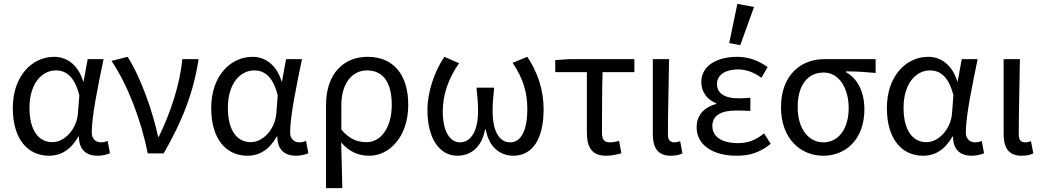

<svg xmlns="http://www.w3.org/2000/svg" viewBox="-20 -791 5375 990"><path d="M233 12C296 12 347 -21 384 -87H387C387 -19 425 12 483 12C512 12 533 5 547 -1L535 -64C525 -60 512 -57 501 -57C474 -57 453 -75 453 -107C453 -196 488 -359 514 -486H432L411 -371H409C381 -463 319 -498 259 -498C147 -498 46 -401 46 -234C46 -75 122 12 233 12ZM250 -58C176 -58 132 -123 132 -235C132 -363 198 -428 268 -428C313 -428 363 -405 389 -299L382 -208C376 -126 314 -58 250 -58Z M742 0H824C923 -172 978 -317 1004 -486H920C908 -356 859 -209 799 -86H795C768 -216 705 -394 638 -498L555 -477C638 -353 706 -178 742 0Z M1256 12C1319 12 1370 -21 1407 -87H1410C1410 -19 1448 12 1506 12C1535 12 1556 5 1570 -1L1558 -64C1548 -60 1535 -57 1524 -57C1497 -57 1476 -75 1476 -107C1476 -196 1511 -359 1537 -486H1455L1434 -371H1432C1404 -463 1342 -498 1282 -498C1170 -498 1069 -401 1069 -234C1069 -75 1145 12 1256 12ZM1273 -58C1199 -58 1155 -123 1155 -235C1155 -363 1221 -428 1291 -428C1336 -428 1386 -405 1412 -299L1405 -208C1399 -126 1337 -58 1273 -58Z M1661 179H1745C1743 93 1742 30 1739 -57C1783 -5 1833 12 1885 12C1987 12 2085 -85 2085 -250C2085 -404 2011 -498 1875 -498C1757 -498 1661 -417 1661 -248ZM1870 -58C1829 -58 1785 -69 1740 -123V-247C1740 -368 1801 -428 1872 -428C1962 -428 2000 -357 2000 -250C2000 -130 1942 -58 1870 -58Z M2338 12C2408 12 2464 -32 2481 -123H2485C2500 -32 2561 12 2626 12C2727 12 2783 -75 2783 -228C2783 -330 2751 -420 2699 -498L2623 -467C2678 -386 2699 -314 2699 -228C2699 -116 2665 -57 2611 -57C2566 -57 2520 -95 2520 -220C2520 -257 2523 -291 2528 -339H2437C2442 -291 2445 -257 2445 -220C2445 -99 2398 -57 2352 -57C2298 -57 2263 -117 2263 -216C2263 -303 2292 -386 2347 -465L2271 -498C2220 -422 2184 -317 2184 -224C2184 -74 2248 12 2338 12Z M3106 12C3136 12 3164 5 3184 -1L3172 -65C3156 -60 3140 -57 3124 -57C3097 -57 3084 -71 3084 -105C3084 -202 3084 -309 3087 -419H3251V-486H2913L2843 -481V-419H3006V-111C3006 -31 3031 12 3106 12Z M3439 12C3467 12 3484 7 3499 0L3487 -63C3476 -59 3467 -57 3458 -57C3437 -57 3424 -68 3424 -96C3424 -212 3428 -355 3430 -486H3346V-102C3346 -29 3371 12 3439 12Z M3777 12C3845 12 3895 -3 3954 -49L3920 -103C3873 -66 3833 -53 3785 -53C3702 -53 3653 -87 3653 -141C3653 -193 3694 -221 3774 -221C3798 -221 3821 -221 3849 -219V-287C3825 -285 3808 -284 3789 -284C3710 -284 3677 -314 3677 -358C3677 -407 3724 -433 3784 -433C3828 -433 3868 -418 3906 -390L3938 -445C3893 -478 3840 -498 3781 -498C3682 -498 3596 -456 3596 -367C3596 -322 3623 -277 3673 -259V-255C3618 -240 3572 -204 3572 -134C3572 -43 3657 12 3777 12ZM3797 -558 3868 -755 3782 -771 3740 -569Z M4225 12C4344 12 4437 -76 4437 -227C4437 -318 4402 -386 4342 -419V-423C4396 -423 4440 -420 4495 -415V-486H4229C4114 -486 4007 -408 4007 -238C4007 -77 4107 12 4225 12ZM4226 -57C4149 -57 4093 -127 4093 -238C4093 -359 4150 -417 4227 -417C4310 -417 4356 -331 4356 -234C4356 -125 4302 -57 4226 -57Z M4740 12C4803 12 4854 -21 4891 -87H4894C4894 -19 4932 12 4990 12C5019 12 5040 5 5054 -1L5042 -64C5032 -60 5019 -57 5008 -57C4981 -57 4960 -75 4960 -107C4960 -196 4995 -359 5021 -486H4939L4918 -371H4916C4888 -463 4826 -498 4766 -498C4654 -498 4553 -401 4553 -234C4553 -75 4629 12 4740 12ZM4757 -58C4683 -58 4639 -123 4639 -235C4639 -363 4705 -428 4775 -428C4820 -428 4870 -405 4896 -299L4889 -208C4883 -126 4821 -58 4757 -58Z M5248 12C5276 12 5293 7 5308 0L5296 -63C5285 -59 5276 -57 5267 -57C5246 -57 5233 -68 5233 -96C5233 -212 5237 -355 5239 -486H5155V-102C5155 -29 5180 12 5248 12Z"/></svg>

Font: DAIFUKU Sans
Style: Regular
Weight: 400
Designer: Original font ‘Source Han Sans JP’ : Paul D. Hunt
Foundry: Daifuku
Version: Version 1.000